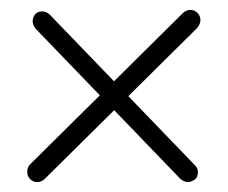

<svg xmlns="http://www.w3.org/2000/svg" viewBox="-20 -435 460 388"><path d="M55 -67Q47 -67 41 -73Q35 -79 35 -88Q35 -97 41 -103L349 -408Q356 -415 365 -415Q373 -415 379 -409Q385 -403 385 -394Q385 -387 379 -379L71 -74Q64 -67 55 -67ZM345 -73 52 -377Q46 -385 46 -392Q46 -400 51 -406Q56 -412 65 -412Q74 -412 81 -405L373 -102Q380 -96 380 -87Q380 -76 372.5 -71.5Q365 -67 360 -67Q353 -67 345 -73Z"/></svg>

Font: Quicksand Variable Light
Style: Regular
Weight: 300
Designer: Andrew Paglinawan
Foundry: Andrew Paglinawan
Version: Version 3.004